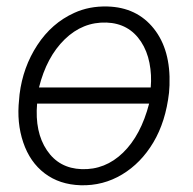

<svg xmlns="http://www.w3.org/2000/svg" viewBox="-20 -558 593 589"><path d="M30.8 0ZM40 -268.6Q50.3 -352.1 94.5 -419.7Q138.7 -487.3 208 -518.6Q253.9 -539.6 309.6 -538.1Q399.9 -535.6 451.9 -470.2Q503.9 -404.8 500 -296.4L498.5 -273.4Q488.3 -184.6 450.4 -121.1Q412.6 -57.6 354.5 -22.7Q296.4 12.2 227.5 10.3Q162.6 8.3 117.2 -26.1Q71.8 -60.5 51.3 -121.1Q30.8 -181.6 38.6 -252.4ZM230.5 -39.1Q302.7 -36.6 357.4 -89.6Q412.1 -142.6 437.5 -240.2H93.8Q86.4 -152.8 123.8 -97.2Q161.1 -41.5 230.5 -39.1ZM306.6 -488.8Q233.9 -491.2 178.5 -437.3Q123 -383.3 99.6 -289.6H442.4Q445.8 -328.1 438.5 -365Q431.2 -401.9 412.6 -430.2Q375.5 -486.3 306.6 -488.8Z"/></svg>

Font: Roboto Light
Style: Italic
Weight: 300
Italic angle: -12°
Designer: Google
Version: Version 2.134; 2016; ttfautohint (v1.6)